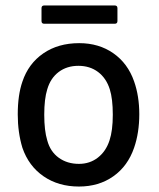

<svg xmlns="http://www.w3.org/2000/svg" viewBox="-20 -675 581 703"><path d="M62 -134Q45 -190 45 -256Q45 -327 62 -376Q84 -442 138.5 -479.5Q193 -517 270 -517Q342 -517 395 -480Q448 -443 471 -377Q490 -323 490 -257Q490 -189 471 -134Q448 -67 395 -29.5Q342 8 269 8Q194 8 139.5 -29.5Q85 -67 62 -134ZM381 -161Q393 -197 393 -255Q393 -313 382 -348Q369 -389 339 -411.5Q309 -434 267 -434Q225 -434 195 -411.5Q165 -389 153 -348Q142 -313 142 -255Q142 -197 153 -161Q164 -120 195 -97.5Q226 -75 269 -75Q309 -75 338.5 -98Q368 -121 381 -161ZM142 -655H400Q410 -655 410 -645V-598Q410 -588 400 -588H142Q132 -588 132 -598V-645Q132 -655 142 -655Z"/></svg>

Font: BarlowMedium
Style: Regular
Weight: 500
Designer: Jeremy Tribby
Foundry: Tribby Type
Version: Version 1.422